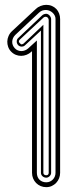

<svg xmlns="http://www.w3.org/2000/svg" viewBox="-20 -772 293 792"><path d="M108.9 -558.1Q100.3 -550.3 89.5 -546Q78.6 -541.7 67.4 -541.6Q56.2 -541.5 45.4 -545.8Q34.7 -550 25.9 -559.1Q17.6 -567.6 13.7 -578.6Q9.8 -589.6 10.1 -601.1Q10.5 -612.5 15.3 -623.5Q20 -634.5 29.1 -643.1L127.9 -735.1Q135.5 -742.7 147.2 -747.3Q158.9 -752 170.9 -752Q183.6 -752 194.2 -747.4Q204.8 -742.9 212.3 -735Q219.7 -727.1 223.9 -716.3Q228 -705.6 228 -693.1V-59.1Q228 -47.4 223.8 -36.7Q219.5 -26.1 211.9 -17.9Q204.3 -9.8 193.8 -4.9Q183.3 0 170.9 0Q158.4 0 147.7 -4.5Q137 -9 129 -17.1Q121.1 -25.1 116.6 -35.9Q112.1 -46.6 112.1 -59.1V-561ZM170.9 -20Q179.2 -20 186.2 -23.2Q193.1 -26.4 198.2 -31.7Q203.4 -37.1 206.2 -44.2Q209 -51.3 209 -59.1V-694.1Q209 -701.4 205.8 -707.8Q202.6 -714.1 197.4 -719.1Q192.1 -724.1 185.2 -727.3Q178.2 -730.5 170.7 -730.8Q163.1 -731.2 155.4 -728.8Q147.7 -726.3 141.1 -720L43 -627.9Q37.1 -622.1 33.9 -615Q30.8 -607.9 30.4 -600.6Q30 -593.3 32.7 -586.2Q35.4 -579.1 41 -573Q46.6 -566.9 53.7 -564.1Q60.8 -561.3 68.1 -561.3Q75.4 -561.3 82.8 -564.1Q90.1 -566.9 95.9 -572L132.1 -605V-59.1Q132.1 -50.3 134.9 -43.1Q137.7 -35.9 142.8 -30.8Q147.9 -25.6 155.2 -22.8Q162.4 -20 170.9 -20ZM153.1 -708Q156.7 -711.7 161.6 -713.4Q166.5 -715.1 170.9 -715.1Q174.6 -715.1 178.2 -713Q181.9 -710.9 184.7 -707.8Q187.5 -704.6 189.2 -700.7Q190.9 -696.8 190.9 -693.1V-59.1Q190.9 -54.9 189.1 -51.3Q187.3 -47.6 184.3 -44.9Q181.4 -42.2 177.9 -40.6Q174.3 -39.1 170.9 -39.1Q166.7 -39.1 162.8 -40.5Q158.9 -42 155.8 -44.6Q152.6 -47.1 150.8 -50.9Q148.9 -54.7 148.9 -59.1V-646L83 -585Q80.1 -582 76.2 -580.8Q72.3 -579.6 68.2 -579.8Q64.2 -580.1 60.7 -581.7Q57.1 -583.3 54.9 -585.9Q52.2 -588.6 50.7 -592.3Q49.1 -595.9 49 -600Q48.8 -604 50.2 -608Q51.5 -612.1 54.9 -615ZM170.9 -49.1Q176.3 -49.1 178.6 -52.1Q180.9 -55.2 180.9 -59.1V-689.9Q180.4 -694.3 178.3 -697.4Q176.3 -700.4 173.1 -701.8Q169.9 -703.1 166.4 -702.6Q162.8 -702.1 159.9 -700L61 -607.9Q57.1 -604.2 58.2 -599.7Q59.3 -595.2 63 -593Q65.9 -588.4 69.9 -589.1Q74 -589.8 76.9 -592L158.9 -669.9V-59.1Q158.9 -53.7 162.7 -51.4Q166.5 -49.1 170.9 -49.1Z"/></svg>

Font: TafelwerkOT
Style: Regular
Weight: 400
Designer: Peter Wiegel
Foundry: Peter Wiegel, based on an original design named Oxford by Christine Lord, 1969
Version: Version 1.000